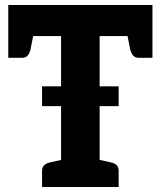

<svg xmlns="http://www.w3.org/2000/svg" viewBox="-20 -747 642 767"><path d="M224 0V-603H13V-727H589V-603H378V0ZM148 0V-65Q148 -80 157.5 -88Q167 -96 183 -99L233 -110L246 0ZM356 0 370 -110 420 -99Q436 -96 445 -88Q454 -80 454 -65V0ZM485 -626 589 -603V-516H535Q520 -516 512 -525Q504 -534 500 -550ZM117 -626 102 -550Q98 -534 90.5 -525Q83 -516 67 -516H13V-603ZM148 -323V-402H454V-323Z"/></svg>

Font: Aleo ExtraBold
Style: Regular
Weight: 800
Designer: Alessio Laiso
Foundry: Alessio Laiso
Version: Version 2.001;gftools[0.9.29]